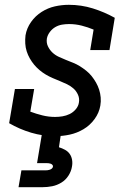

<svg xmlns="http://www.w3.org/2000/svg" viewBox="-20 -558 540 798"><path d="M210 8Q158 8 109.5 -6.5Q61 -21 18 -46L42 -188H122L106 -94Q130 -85 156 -78.5Q182 -72 209 -72Q224 -72 239.5 -74.5Q255 -77 269.5 -84Q284 -91 295 -104Q306 -117 308 -132Q311 -149 304 -164.5Q297 -180 285 -190.5Q273 -201 258.5 -208Q244 -215 229 -221Q214 -227 199 -233.5Q184 -240 170.5 -248Q157 -256 144.5 -266.5Q132 -277 122 -289Q112 -301 104 -315Q96 -329 91 -344.5Q86 -360 85 -377Q84 -394 86 -411Q91 -441 109 -466.5Q127 -492 153 -508.5Q179 -525 208 -531.5Q237 -538 266 -538Q318 -538 366 -523Q414 -508 457 -484L435 -350H355L369 -435Q345 -445 319.5 -451.5Q294 -458 267 -458Q252 -458 237.5 -455.5Q223 -453 210 -445.5Q197 -438 187.5 -425.5Q178 -413 175 -399Q172 -381 179 -366Q186 -351 197.5 -340Q209 -329 224 -322Q239 -315 254 -309Q269 -303 284 -297Q299 -291 312.5 -282.5Q326 -274 338.5 -264Q351 -254 361 -241.5Q371 -229 379 -215Q387 -201 392 -185.5Q397 -170 398.5 -153Q400 -136 397 -119Q392 -89 373 -63Q354 -37 327 -21Q300 -5 270 1.5Q240 8 210 8ZM57 220 69 150H169Q173 150 177.5 149.5Q182 149 186.5 147.5Q191 146 195 143Q199 140 200 135Q201 131 198 127.5Q195 124 191 122.5Q187 121 182.5 120.5Q178 120 174 120H134L154 0H233L225 54Q238 58 250 64.5Q262 71 269.5 81.5Q277 92 279.5 106Q282 120 279 135Q276 154 264.5 172Q253 190 235 201Q217 212 197 216Q177 220 157 220Z"/></svg>

Font: Iosevka Slab Medium
Style: Italic
Weight: 500
Italic angle: -9°
Monospace: yes
Designer: Belleve Invis
Foundry: Belleve Invis
Version: Version 11.1.0; ttfautohint (v1.8.3)